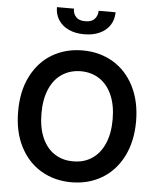

<svg xmlns="http://www.w3.org/2000/svg" viewBox="-63 -1021 891 1084"><g transform="rotate(5 382.5 -479.0)"><path d="M382.1 9.9Q285.9 9.9 210 -35Q134.2 -79.9 91.1 -164.4Q47.9 -248.9 48.3 -363.6Q47.9 -478.3 91.1 -563Q134.2 -647.7 210 -692.5Q285.9 -737.2 382.1 -737.2Q477.6 -737.2 553.6 -692.5Q629.6 -647.7 672.9 -563Q716.3 -478.3 716.6 -363.6Q716.3 -248.9 672.9 -164.2Q629.6 -79.5 553.6 -34.8Q477.6 9.9 382.1 9.9ZM382.1 -619.3Q322.1 -619 276.5 -589.3Q230.8 -559.7 205.6 -502.1Q180.4 -444.6 180.4 -363.6Q180.4 -282.7 205.6 -225.1Q230.8 -167.6 276.5 -138Q322.1 -108.3 382.1 -108.7Q441.8 -108.3 487.2 -138Q532.7 -167.6 558.2 -225.1Q583.8 -282.7 583.8 -363.6Q583.8 -444.6 558.2 -502.1Q532.7 -559.7 487.2 -589.3Q441.8 -619 382.1 -619.3ZM547.6 -968Q547.6 -926.8 527.2 -895.2Q506.7 -863.6 469.3 -846.2Q431.8 -828.8 381.4 -828.8Q331 -828.8 293.5 -846.2Q256 -863.6 235.6 -895.2Q215.2 -926.8 215.2 -968H311.8Q311.1 -940 328.3 -921.2Q345.5 -902.3 381.4 -902.7Q416.5 -902.3 433.8 -921Q451 -939.6 451.7 -968Z"/></g></svg>

Font: Riot Sans
Style: Bold
Weight: 600
Designer: Rasmus Andersson
Foundry: rsms
Version: Version 4.001